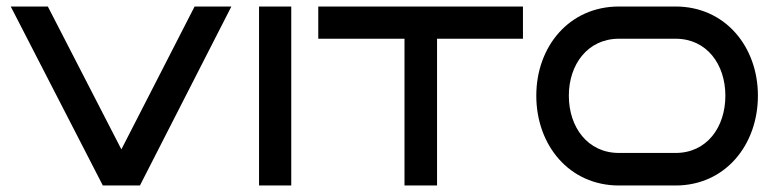

<svg xmlns="http://www.w3.org/2000/svg" viewBox="-20 -570 2388 590"><path d="M578 -550 353 -111 127 -550H13L296 0H410L691 -550Z M875 -550H776V0H875Z M1323 -451H1587V-550H958V-451H1223V0H1323Z M2309 -276C2309 -427 2208 -550 2056 -550H1882C1729 -550 1628 -427 1628 -276C1628 -124 1729 0 1882 0H2056C2208 0 2309 -124 2309 -276ZM2209 -276C2209 -179 2152 -100 2056 -100H1882C1786 -100 1728 -179 1728 -276C1728 -372 1786 -451 1882 -451H2056C2152 -451 2209 -372 2209 -276Z"/></svg>

Font: Bruno Ace SC
Style: Regular
Weight: 400
Designer: Astigmatic (AOETI)
Foundry: Astigmatic (AOETI)
Version: Version 1.000